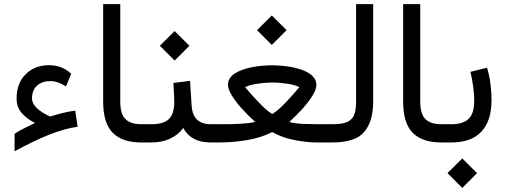

<svg xmlns="http://www.w3.org/2000/svg" viewBox="-20 -687 2438 926"><path d="M148.9 -93.8C132.8 -86.4 117.2 -78.6 101.6 -70.8C85.4 -63 68.4 -53.2 50.3 -42V42.5C110.4 9.8 166 -17.1 217.3 -37.6C268.1 -57.6 314 -70.3 354.5 -75.7L342.8 -153.3C322.8 -150.9 302.7 -147 282.2 -142.1C261.7 -136.7 241.7 -131.3 221.7 -125C193.8 -137.7 172.4 -151.4 157.2 -166C142.1 -180.7 134.3 -196.3 134.3 -212.4C134.3 -238.8 142.6 -259.3 158.7 -273.9C174.8 -288.6 196.3 -295.9 222.7 -295.9C247.6 -295.9 272.5 -287.1 298.3 -270L323.2 -331.1C294.4 -358.9 258.8 -372.6 216.3 -372.6C170.9 -372.6 133.8 -358.4 104.5 -329.6C74.7 -300.8 60.1 -261.2 60.1 -211.9C60.1 -184.6 67.9 -161.6 83.5 -143.6C98.6 -125 120.6 -108.4 148.9 -93.8Z M672.4 0V-87.9H660.2C627.9 -87.9 603 -95.7 585.9 -111.8C568.8 -127.4 560.1 -155.8 560.1 -197.3V-667H477.5V-197.8C477.5 -127 493.2 -76.7 524.4 -45.9C555.2 -15.1 600.6 0 660.2 0Z M1007.8 0V-87.9H997.1C939 -87.9 908.2 -117.7 904.3 -176.8L896.5 -296.9L816.4 -287.1C816.9 -272 817.9 -256.8 818.8 -240.7C819.8 -224.6 820.3 -209 820.3 -193.8C820.3 -157.2 812 -130.9 795.4 -113.8C778.8 -96.7 751 -87.9 711.9 -87.9H652.8V0H711.9C744.6 0 773.9 -5.9 799.8 -18.1C825.7 -29.8 847.2 -46.9 863.8 -69.8C876 -46.9 893.1 -29.8 914.6 -18.1C936 -5.9 963.4 0 996.1 0ZM751 -466.3 822.3 -395 893.6 -466.3 822.3 -537.1Z M1219.7 -541.5 1291 -470.2 1362.3 -541.5 1291 -612.3ZM1375 -98.6C1398.9 -120.6 1420.9 -142.6 1440.9 -164.6C1460.4 -186.5 1476.1 -207.5 1488.3 -227.5C1500 -247.1 1505.9 -263.7 1505.9 -277.8C1505.9 -294.4 1499.5 -308.6 1486.8 -320.8C1473.6 -333 1457 -342.8 1436 -350.1C1415 -357.4 1392.1 -363.3 1367.2 -366.7C1342.3 -370.1 1318.4 -372.1 1294.4 -372.1C1260.7 -372.1 1227.1 -369.1 1194.3 -362.8C1161.1 -356.4 1133.8 -346.2 1112.3 -332.5C1090.3 -318.4 1079.6 -300.3 1079.6 -277.8C1079.6 -263.7 1085.9 -246.6 1098.1 -226.6C1110.4 -206.5 1126 -185.5 1146 -163.6C1166 -141.6 1187.5 -119.6 1210.9 -98.6C1195.8 -95.2 1177.7 -92.8 1157.7 -91.3C1137.2 -89.8 1116.7 -88.9 1096.7 -88.4C1076.2 -87.9 1058.1 -87.9 1042 -87.9H988.3V0H1040.5C1085 0 1130.4 -3.9 1176.3 -12.2C1221.7 -20.5 1260.7 -33.2 1293 -50.3C1323.7 -32.2 1359.4 -19.5 1399.4 -11.7C1439.5 -3.9 1475.6 0 1508.3 0H1530.8V-87.9H1508.3C1492.2 -87.9 1470.7 -88.4 1444.8 -89.4C1418.9 -90.3 1395.5 -93.3 1375 -98.6ZM1293 -289.1C1303.2 -289.1 1315.9 -288.6 1332 -287.1C1347.7 -285.6 1363.8 -283.7 1380.4 -280.8C1397 -277.3 1411.6 -272.9 1423.8 -266.6C1406.2 -245.6 1385.7 -222.2 1361.8 -196.8C1337.9 -170.9 1314.9 -150.9 1293 -136.7C1271 -150.9 1248.5 -170.9 1224.6 -196.8C1200.7 -222.2 1179.7 -245.6 1162.1 -266.6C1174.3 -272.9 1189 -277.3 1206.1 -280.8C1222.7 -283.7 1238.8 -285.6 1254.9 -287.1C1270.5 -288.6 1283.2 -289.1 1293 -289.1ZM1520 0H1564.9V-87.9H1520Z M1545.4 0H1584.5C1656.7 0 1707.5 -16.6 1736.3 -50.3C1765.1 -83.5 1779.8 -132.3 1779.8 -197.3V-667H1697.3V-196.8C1697.3 -172.9 1694.8 -152.8 1689.5 -136.7C1684.1 -120.6 1673.8 -108.4 1657.7 -100.1C1641.6 -91.8 1617.7 -87.9 1585 -87.9H1545.4Z M2119.1 0V-87.9H2106.9C2074.7 -87.9 2049.8 -95.7 2032.7 -111.8C2015.6 -127.4 2006.8 -155.8 2006.8 -197.3V-667H1924.3V-197.8C1924.3 -127 1939.9 -76.7 1971.2 -45.9C2002 -15.1 2047.4 0 2106.9 0Z M2350.6 -203.1C2350.6 -227.1 2349.1 -252.9 2345.7 -280.8C2342.3 -308.6 2336.4 -335 2329.1 -360.4L2249 -340.8C2254.4 -317.9 2258.8 -293.5 2262.2 -268.6C2265.6 -243.2 2267.1 -220.7 2267.1 -201.7C2267.1 -160.6 2258.3 -131.3 2240.7 -114.3C2223.1 -96.7 2195.3 -87.9 2157.7 -87.9H2099.6V0H2157.7C2221.7 0 2270 -17.6 2302.2 -52.7C2334.5 -87.4 2350.6 -137.7 2350.6 -203.1ZM2138.2 147.9 2209.5 219.2 2280.8 147.9 2209.5 77.1Z"/></svg>

Font: Vazir
Style: Regular
Weight: 400
Designer: Saber Rastikerdar
Foundry: Saber Rastikerdar
Version: Version 27.002;January 24, 2021;FontCreator 13.0.0.2683 64-b